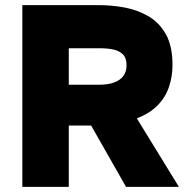

<svg xmlns="http://www.w3.org/2000/svg" viewBox="-20 -728 750 748"><path d="M67 0V-708H366Q414 -708 464 -699Q514 -690 557 -665.5Q600 -641 626 -595Q652 -549 652 -475Q652 -429 638 -388.5Q624 -348 593.5 -317Q563 -286 513 -267L677 0H471L335 -239H248V0ZM248 -398H367Q393 -398 412.5 -403Q432 -408 445.5 -417.5Q459 -427 466 -441Q473 -455 473 -474Q473 -502 459 -516Q445 -530 422 -535Q399 -540 370 -540H248Z"/></svg>

Font: Onest Black
Style: Regular
Weight: 900
Designer: Dmitri Voloshin, Andrey Kudryavtsev
Foundry: Dmitri Voloshin, Andrey Kudryavtsev
Version: Version 1.000;gftools[0.9.33]